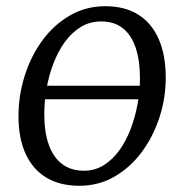

<svg xmlns="http://www.w3.org/2000/svg" viewBox="-20 -588 600 618"><path d="M436 -268.5H116.5L122.5 -312H441ZM319 -568Q382 -568 425.2 -540.8Q468.5 -513.5 491 -462Q513.5 -410.5 513.5 -337.5Q513.5 -272 493.2 -210Q473 -148 436 -98.2Q399 -48.5 348 -19.2Q297 10 235.5 10Q173.5 10 129.5 -16.2Q85.5 -42.5 62.5 -92.8Q39.5 -143 39.5 -214Q39.5 -281 59.5 -344.2Q79.5 -407.5 116.5 -458Q153.5 -508.5 205 -538.2Q256.5 -568 319 -568ZM305.5 -519Q269 -519 239.8 -501Q210.5 -483 188.5 -452.5Q166.5 -422 151.8 -383.2Q137 -344.5 129.8 -302.8Q122.5 -261 122.5 -221Q122.5 -163 137 -122.2Q151.5 -81.5 180 -60Q208.5 -38.5 250 -38.5Q285.5 -38.5 314.2 -56.5Q343 -74.5 364.8 -105Q386.5 -135.5 401 -174Q415.5 -212.5 423 -254Q430.5 -295.5 430.5 -335Q430.5 -393 416.8 -434Q403 -475 375.5 -497Q348 -519 305.5 -519Z"/></svg>

Font: Merriweather 7pt Light
Style: Italic
Weight: 300
Italic angle: -7.8°
Designer: Eben Sorkin
Foundry: Eben Sorkin
Version: Version 2.200;gftools[0.9.31]